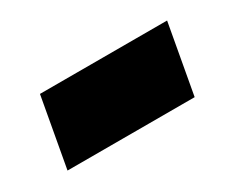

<svg xmlns="http://www.w3.org/2000/svg" viewBox="-42 -481 501 412"><g transform="rotate(-30 208.0 -275.0)"><path d="M37 -189 68 -361H383L352 -189Z"/></g></svg>

Font: Archivo Expanded Black
Style: Italic
Weight: 900
Width: 7
Italic angle: -10°
Designer: Hector Gatti
Foundry: Omnibus-Type
Version: Version 2.001